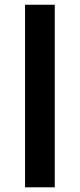

<svg xmlns="http://www.w3.org/2000/svg" viewBox="-20 -798 340 818"><path d="M213.3 -777.8V0H86.7V-777.8Z"/></svg>

Font: Paperlogy 6 SemiBold
Style: Regular
Weight: 600
Designer: redesigned by Lee Juim, glyphs from Gmarket Sans & Montserrat
Foundry: PT&
Version: Version 1.001